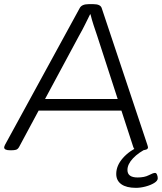

<svg xmlns="http://www.w3.org/2000/svg" viewBox="-25 -722 780 925"><path d="M24 2Q-5 2 -5 -12Q-5 -15 -1 -24L359 -683Q369 -702 402 -702H425Q459 -702 465 -683L685 -24Q686 -20 687 -17Q688 -14 688 -12Q688 2 655 2H648Q634 2 627.5 -0.5Q621 -3 617 -14L560 -189H161L67 -14Q61 -3 52 -0.5Q43 2 30 2ZM356 -550 192 -245H542L443 -550Q435 -573 426 -600.5Q417 -628 411 -653H409Q399 -633 385.5 -605.5Q372 -578 356 -550ZM630 183Q584 183 559.5 165.5Q535 148 535 116Q535 76 567 39.5Q599 3 654 -21L687 -9Q643 12 616 40.5Q589 69 589 97Q589 133 638 133Q671 133 692 122Q713 111 722 111Q728 111 731.5 119.5Q735 128 735 137Q735 149 718 159.5Q701 170 676.5 176.5Q652 183 630 183Z"/></svg>

Font: Asap Expanded Expanded Light
Style: Italic
Weight: 300
Width: 7
Italic angle: -6°
Designer: Pablo Cosgaya
Foundry: Omnibus-Type
Version: Version 3.001; ttfautohint (v1.8.4.7-5d5b)